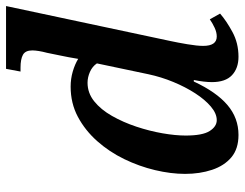

<svg xmlns="http://www.w3.org/2000/svg" viewBox="-107 -693 810 636"><g transform="rotate(-90 298.0 -375.0)"><path d="M169 10Q123 10 95 -13.5Q67 -37 53.5 -77.5Q40 -118 40 -167Q40 -214 52.5 -266.5Q65 -319 89 -368.5Q113 -418 148.5 -458Q184 -498 229 -522Q274 -546 329 -546Q355 -546 379 -539Q403 -532 421 -521Q423 -534 426.5 -552.5Q430 -571 432 -580L441 -624Q445 -639 447 -651.5Q449 -664 449 -673Q449 -696 434.5 -704Q420 -712 392 -712H379L388 -760H596L480 -215Q475 -192 469.5 -159.5Q464 -127 464 -107Q464 -62 495 -62Q509 -62 524 -69Q539 -76 552 -85L571 -51Q547 -30 510 -10Q473 10 428 10Q390 10 367 -11.5Q344 -33 344 -78Q344 -103 351 -138H346Q311 -63 268 -26.5Q225 10 169 10ZM218 -62Q240 -62 263 -81.5Q286 -101 307 -133.5Q328 -166 344.5 -206Q361 -246 370 -288L406 -459Q396 -474 378 -482Q360 -490 342 -490Q308 -490 280.5 -468Q253 -446 232 -409Q211 -372 196.5 -328.5Q182 -285 174.5 -242Q167 -199 167 -165Q167 -109 182 -85.5Q197 -62 218 -62Z"/></g></svg>

Font: Noto Serif SemiCondensed SemiBold
Style: Italic
Weight: 600
Width: 4
Italic angle: -12°
Designer: Monotype Design Team
Foundry: Monotype Imaging Inc.
Version: Version 2.014; ttfautohint (v1.8.4.7-5d5b)